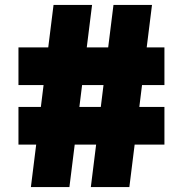

<svg xmlns="http://www.w3.org/2000/svg" viewBox="-20 -760 743 780"><path d="M648 -414.5H557L546 -325.5H648V-172.5H527L505.5 0H349L370.5 -172.5H283.5L262 0H105.5L127 -172.5H55V-325.5H146L157 -414.5H55V-567.5H176L197.5 -740H354L332.5 -567.5H419.5L441 -740H597.5L576 -567.5H648ZM389.5 -325.5 400.5 -414.5H313.5L302.5 -325.5Z"/></svg>

Font: Encode Sans Expanded ExtraBold
Style: Regular
Weight: 800
Width: 7
Designer: Multiple Designers
Foundry: Impallari Type
Version: Version 2.000